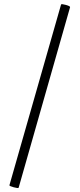

<svg xmlns="http://www.w3.org/2000/svg" viewBox="-20 -752 388 937"><path d="M26 152 278 -730Q280 -734 301.5 -728Q323 -722 322 -717L71 164Q69 168 47 162Q25 156 26 152Z"/></svg>

Font: Cormorant SC SemiBold
Style: Regular
Weight: 600
Designer: Christian Thalmann (Catharsis Fonts)
Foundry: Catharsis Fonts
Version: Version 4.000